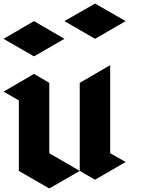

<svg xmlns="http://www.w3.org/2000/svg" viewBox="-106 -1070 819 1090"><path d="M-85.9 -849.6Q-28.3 -816.4 86.9 -750Q144.5 -783.2 259.8 -849.6Q202.1 -883.8 86.9 -950.2Q29.3 -917 -85.9 -849.6ZM259.8 -950.2Q318.4 -917 433.6 -849.6Q491.2 -883.8 607.4 -950.2Q548.8 -983.4 433.6 -1049.8Q376 -1016.6 259.8 -950.2ZM-85.9 -549.8Q-28.3 -583 86.9 -650.4Q116.2 -633.8 173.8 -599.6Q173.8 -466.8 173.8 -200.2Q231.4 -167 346.7 -99.6Q289.1 -66.4 173.8 0Q116.2 -33.2 1 -99.6Q1 -233.4 1 -500Q-28.3 -516.6 -85.9 -549.8ZM519.5 -700.2Q461.9 -667 346.7 -599.6Q346.7 -572.3 346.7 -515.6Q346.7 -377 346.7 -99.6Q376 -83 433.6 -49.8Q491.2 -83 607.4 -150.4Q578.1 -167 519.5 -200.2Q519.5 -367.2 519.5 -700.2Z"/></svg>

Font: DreiFraktur
Style: Regular
Weight: 400
Designer: JayCobs
Version: Version 1.2